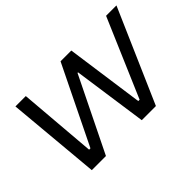

<svg xmlns="http://www.w3.org/2000/svg" viewBox="-91 -764 1008 1008"><g transform="rotate(-45 412.5 -260.0)"><path d="M122 0H227L430 -414H434L493 0H598L825 -520H748L561 -84H551L490 -520H410L198 -86H188L152 -520H75Z"/></g></svg>

Font: Fixel Display 20240404
Style: Italic
Weight: 400
Italic angle: -10°
Designer: AlfaBravo + MacPaw
Foundry: Kyrylo Tkachov, Marchela Mozhyna, Serhii Makarenko, Maria Weinstein, Zakhar Kryvoshyya
Version: Version 1.211;Glyphs 3.2 (3225)